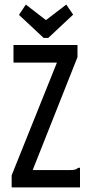

<svg xmlns="http://www.w3.org/2000/svg" viewBox="-20 -820 390 840"><path d="M31 -53 229 -546H39V-623H319V-570L123 -76H285Q301 -76 308.5 -78Q316 -80 322 -86H330V0H31ZM270 -800 300 -756 191 -654H171L63 -755L93 -800L181 -732Z"/></svg>

Font: Inconsolata ExtraCondensed SemiBold
Style: Regular
Weight: 600
Width: 2
Monospace: yes
Designer: Raph Levien, Cyreal, Brenton Simpson
Foundry: Raph Levien, Cyreal, Google
Version: Version 3.001; ttfautohint (v1.8.2.53-6de2)